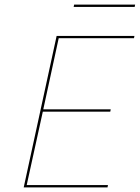

<svg xmlns="http://www.w3.org/2000/svg" viewBox="-20 -814 607 834"><path d="M567 -794 565 -784H300L302 -794ZM226 -658H564L562 -648H235L168 -339H461L459 -329H166L96 -10H449L447 0H83Z"/></svg>

Font: Ysabeau Infant Hairline
Style: Italic
Weight: 100
Italic angle: -12°
Designer: Christian Thalmann (Catharsis Fonts)
Version: Version 0.003